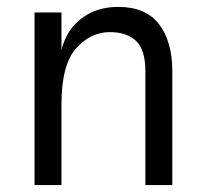

<svg xmlns="http://www.w3.org/2000/svg" viewBox="-20 -536 599 556"><path d="M298 -443Q242 -443 200 -395.5Q158 -348 158 -233L153 -349Q153 -393 173 -431.5Q193 -470 231.5 -493Q270 -516 323 -516Q402 -516 440.5 -466Q479 -416 479 -329V0H401V-329Q401 -392 374 -417.5Q347 -443 298 -443ZM80 -500H158V0H80Z"/></svg>

Font: Uncut Sans VF
Style: Regular
Weight: 400
Designer: Kasper Nordkvist
Foundry: Uncut Type
Version: Version 1.100;FEAKit 1.0